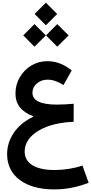

<svg xmlns="http://www.w3.org/2000/svg" viewBox="-20 -1088 683 1436"><path d="M323.2 -898.9 407.7 -983.4 323.2 -1067.9 238.8 -983.4ZM408.2 -738.8 493.2 -823.2 408.2 -907.7 324.2 -823.2ZM237.8 -738.8 322.8 -823.2 237.8 -907.7 153.8 -823.2ZM516.1 -561C460 -607.4 399.4 -630.4 334.5 -630.4C290.5 -630.4 250.5 -619.6 214.4 -598.1C178.2 -576.2 149.4 -546.9 127.9 -510.3C106.4 -473.6 95.7 -432.6 95.7 -387.7C95.7 -308.1 139.6 -252 227.5 -219.2V-214.4C166.5 -185.1 118.7 -146 84.5 -96.7C50.3 -47.4 33.2 6.8 33.2 66.4C33.2 227.5 168.5 328.6 382.8 328.6C473.1 328.6 559.6 312 643.1 278.8L596.7 150.4C535.6 171.4 458.5 183.6 387.7 183.6C245.1 183.6 164.6 134.3 164.6 45.9C164.6 4.4 180.2 -32.7 210.9 -65.4C272.9 -130.9 386.2 -171.9 530.8 -177.2L531.2 -312C485.8 -308.1 441.4 -305.7 405.8 -305.7C283.7 -305.7 222.7 -335.4 222.7 -394.5C222.7 -421.9 233.9 -444.8 255.9 -463.9C277.8 -482.9 304.7 -492.2 336.9 -492.2C373 -492.2 412.6 -479 455.1 -452.1Z"/></svg>

Font: Estedad Bold
Style: Regular
Weight: 700
Designer: Amin Abedi
Version: Version 7.3